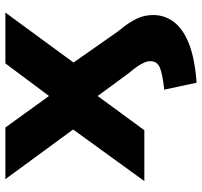

<svg xmlns="http://www.w3.org/2000/svg" viewBox="-38 -504 732 695"><g transform="rotate(-90 327.5 -157.0)"><path d="M375 189 350 72Q405 66 429 56.5Q453 47 453 22Q453 11 448 -0.5Q443 -12 433.5 -26Q424 -40 410 -56L324 -173H330L203 0H19L237 -301L243 -207L26 -503H213L330 -341H324L445 -503H629L412 -207L417 -301L559 -98Q583 -69 596 -47.5Q609 -26 614.5 -7.5Q620 11 620 33Q620 74 594.5 107.5Q569 141 515 162Q461 183 375 189Z"/></g></svg>

Font: Nunito Sans 7pt SemiExpanded ExtraBold
Style: Regular
Weight: 800
Width: 6
Designer: Vernon Adams
Foundry: Vernon Adams
Version: Version 3.101;gftools[0.9.27]